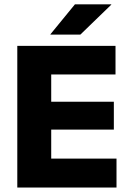

<svg xmlns="http://www.w3.org/2000/svg" viewBox="-20 -846 586 866"><path d="M211 0H58V-639H211ZM505.5 0H103.5V-130.5H505.5ZM493.5 -261.5H147.5V-387H493.5ZM501 -510H103V-639H501ZM207.5 -691.5 318 -826.5H482V-825L342.5 -690H207.5Z"/></svg>

Font: Anek Malayalam Medium
Style: Bold
Weight: 700
Version: Version 1.003